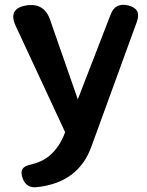

<svg xmlns="http://www.w3.org/2000/svg" viewBox="-20 -581 616 802"><path d="M73 159Q66 136 74.5 124Q83 112 106 107Q155 96 186 70Q230 33 252 -29L45 -474Q13 -545 88 -558Q164 -571 189 -499L305 -166L442 -520Q461 -572 517 -558Q571 -544 552 -491L363 28Q309 183 132 201Q87 205 73 159Z"/></svg>

Font: s+UCsàWOS
Style: Regular
Weight: 400
Designer: FontworksQlS√∏0¬ü¬ôs√†OS¬àe[W\~√Ñ: ZERO[P0e√∂QI¬ä0¬ÉFSW0¬ò¬ëQ√°0R¬ûO0Little White Dog0YHv}N_0^_qMagmeta0v
Version: Version 1.000; 20230222